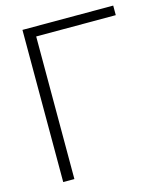

<svg xmlns="http://www.w3.org/2000/svg" viewBox="-106 -775 708 851"><g transform="rotate(-15 247.5 -349.0)"><path d="M78.1 0V-698.2H494.6V-654.3H129.4V0Z"/></g></svg>

Font: Voltera Light
Style: Light
Weight: 300
Designer: Bernd Montag
Version: Version 1.301